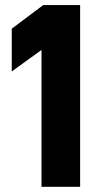

<svg xmlns="http://www.w3.org/2000/svg" viewBox="-20 -720 388 750"><path d="M25.9 -440.9V-607.9L148.9 -700.2H293V9.8H142.1V-524.9Z"/></svg>

Font: D-DIN-PRO Heavy
Style: Bold
Weight: 900
Designer: Charles Nix
Foundry: CyberFei
Version: Version 1.000;hotconv 1.0.109;makeotfexe 2.5.65596